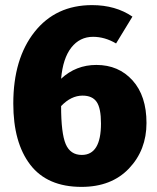

<svg xmlns="http://www.w3.org/2000/svg" viewBox="-20 -713 613 751"><path d="M357 -459Q444 -459 498.5 -398.5Q553 -338 553 -232Q553 -126 484.5 -54Q416 18 299 18Q165 18 98.5 -68.5Q32 -155 32 -308Q32 -483 115 -588Q198 -693 340 -693Q432 -693 498 -648L434 -543Q390 -569 344 -569Q292 -569 259 -527Q226 -485 219 -405Q277 -459 357 -459ZM300 -107Q375 -107 375 -230Q375 -290 358 -314.5Q341 -339 303 -339Q258 -339 219 -298Q219 -192 237 -149.5Q255 -107 300 -107Z"/></svg>

Font: FiraGO ExtraBold
Style: Regular
Weight: 800
Designer: bBox Type
Foundry: bBox Type GmbH
Version: Version 1.001;PS 001.001;hotconv 1.0.88;makeotf.lib2.5.64775